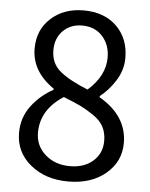

<svg xmlns="http://www.w3.org/2000/svg" viewBox="-54 -788 662 846"><g transform="rotate(5 277.5 -365.5)"><path d="M279 13Q178 13 111.5 -42Q45 -97 45 -182Q45 -250 84 -301.5Q123 -353 180 -384V-389Q81 -457 81 -558Q81 -641 138 -692.5Q195 -744 282 -744Q374 -744 428.5 -690.5Q483 -637 483 -551Q483 -498 453.5 -451Q424 -404 385 -374V-369Q509 -297 509 -177Q509 -95 445 -41Q381 13 279 13ZM329 -398Q405 -465 405 -546Q405 -602 371.5 -639.5Q338 -677 281 -677Q230 -677 197 -644Q164 -611 164 -558Q164 -499 206.5 -464.5Q249 -430 329 -398ZM281 -55Q344 -55 383 -89.5Q422 -124 422 -179Q422 -214 408 -241Q394 -268 362 -289.5Q330 -311 304.5 -323.5Q279 -336 228 -356Q128 -292 128 -190Q128 -132 171.5 -93.5Q215 -55 281 -55Z"/></g></svg>

Font: Noto Sans SC
Style: Regular
Weight: 400
Designer: Ryoko NISHIZUKA  (kana, bopomofo & ideographs); Paul D. Hunt (Latin, Greek & Cyrillic); Sandoll Communications , Soo-you
Foundry: Adobe
Version: Version 2.002;hotconv 1.0.116;makeotfexe 2.5.65601